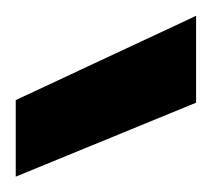

<svg xmlns="http://www.w3.org/2000/svg" viewBox="-20 -785 269 244"><path d="M0 -560.5V-657.8L229.2 -764.9V-654.5Z"/></svg>

Font: Envelope Sans Variable
Style: Regular
Weight: 500
Designer: Andreas Rasmussen / Norman Anderson
Foundry: mail.de GmbH
Version: Version 1.150